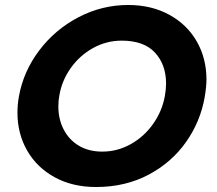

<svg xmlns="http://www.w3.org/2000/svg" viewBox="-20 -736 870 770"><path d="M801 -347Q808 -389 808 -417Q808 -502 769 -570Q730 -638 658.5 -677Q587 -716 494 -716Q389 -716 295 -667Q201 -618 137.5 -534Q74 -450 56 -350Q50 -317 50 -284Q50 -200 89 -132Q128 -64 199.5 -25Q271 14 365 14Q483 14 576 -35.5Q669 -85 726.5 -167Q784 -249 801 -347ZM646 -401Q646 -378 641 -350Q630 -290 594 -239Q558 -188 504.5 -158Q451 -128 390 -128Q336 -128 296.5 -151.5Q257 -175 235.5 -216.5Q214 -258 214 -309Q214 -333 218 -353Q228 -413 264 -463.5Q300 -514 353.5 -543.5Q407 -573 468 -573Q557 -573 601.5 -525Q646 -477 646 -401Z"/></svg>

Font: Geom Bold
Style: Bold Italic
Weight: 700
Italic angle: -10°
Version: Version 1.102